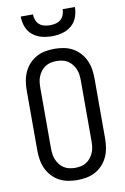

<svg xmlns="http://www.w3.org/2000/svg" viewBox="-103 -1014 706 1082"><g transform="rotate(-10 250.0 -473.5)"><path d="M250 8Q223 8 196.5 3Q170 -2 147 -14.5Q124 -27 105.5 -47Q87 -67 76 -91Q65 -115 60.5 -141.5Q56 -168 56 -195V-540Q56 -567 60.5 -593.5Q65 -620 76 -644Q87 -668 105.5 -688Q124 -708 147 -720.5Q170 -733 196.5 -738Q223 -743 250 -743Q277 -743 303.5 -738Q330 -733 353 -720.5Q376 -708 394.5 -688Q413 -668 424 -644Q435 -620 439.5 -593.5Q444 -567 444 -540V-195Q444 -168 439.5 -141.5Q435 -115 424 -91Q413 -67 394.5 -47Q376 -27 353 -14.5Q330 -2 303.5 3Q277 8 250 8ZM250 -62Q267 -62 283.5 -65.5Q300 -69 314 -78Q328 -87 338.5 -100.5Q349 -114 355.5 -129.5Q362 -145 364 -161.5Q366 -178 366 -195V-540Q366 -557 364 -573.5Q362 -590 355.5 -605.5Q349 -621 338.5 -634.5Q328 -648 314 -657Q300 -666 283.5 -669.5Q267 -673 250 -673Q233 -673 216.5 -669.5Q200 -666 186 -657Q172 -648 161.5 -634.5Q151 -621 144.5 -605.5Q138 -590 136 -573.5Q134 -557 134 -540V-195Q134 -178 136 -161.5Q138 -145 144.5 -129.5Q151 -114 161.5 -100.5Q172 -87 186 -78Q200 -69 216.5 -65.5Q233 -62 250 -62ZM250 -815Q220 -815 191 -822.5Q162 -830 139 -849Q116 -868 105.5 -896.5Q95 -925 95 -955H165Q165 -939 171 -923Q177 -907 189 -896.5Q201 -886 217.5 -882Q234 -878 250 -878Q266 -878 282.5 -882Q299 -886 311 -896.5Q323 -907 329 -923Q335 -939 335 -955H405Q405 -925 394.5 -896.5Q384 -868 361 -849Q338 -830 309 -822.5Q280 -815 250 -815Z"/></g></svg>

Font: Iosevka Fixed
Style: Regular
Weight: 400
Monospace: yes
Designer: Belleve Invis
Foundry: Belleve Invis
Version: Version 33.2.4